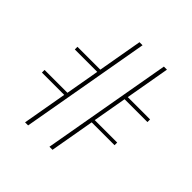

<svg xmlns="http://www.w3.org/2000/svg" viewBox="-187 -836 974 974"><g transform="rotate(45 300.0 -349.0)"><path d="M182 -239H22V-258H186L218 -440H57V-459H221L263 -698H285L162 0H140ZM438 -698H460L418 -459H578V-440H414L382 -258H543V-239H379L337 0H315Z"/></g></svg>

Font: IBM Plex Mono Thin
Style: Regular
Weight: 100
Monospace: yes
Designer: Mike Abbink, Paul van der Laan, Pieter van Rosmalen
Foundry: Bold Monday
Version: Version 2.3